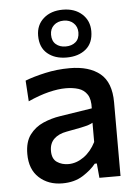

<svg xmlns="http://www.w3.org/2000/svg" viewBox="-55 -820 630 874"><g transform="rotate(-5 260.0 -383.0)"><path d="M195 10.5Q131 10.5 89 -27.8Q47 -66 47 -136.5Q47 -191.5 71.2 -224Q95.5 -256.5 133 -272.8Q170.5 -289 210 -295L357.5 -318Q359.5 -359.5 345 -381.5Q330.5 -403.5 305 -411.5Q279.5 -419.5 247 -419.5Q212.5 -419.5 169 -408.8Q125.5 -398 74.5 -375L68.5 -470Q105.5 -484.5 160 -496.8Q214.5 -509 273 -509Q361.5 -509 411.2 -468.5Q461 -428 461 -336.5V0H364.5L358.5 -66H349Q327.5 -38.5 288.8 -14Q250 10.5 195 10.5ZM230 -74.5Q266 -74.5 299.8 -98.2Q333.5 -122 355 -164.5V-252.5Q348 -248 336 -244Q324 -240 300.5 -235Q277 -230 234.5 -222.5Q197.5 -216 176.5 -195.8Q155.5 -175.5 155.5 -141Q155.5 -104.5 177.8 -89.5Q200 -74.5 230 -74.5ZM264 -558.5Q210 -558.5 176.5 -586.8Q143 -615 143 -668.5Q143 -717.5 176.8 -747.2Q210.5 -777 265 -777Q319 -777 352.5 -746.8Q386 -716.5 386 -668.5Q386 -614.5 352.2 -586.5Q318.5 -558.5 264 -558.5ZM264 -609Q292 -609 309.5 -624Q327 -639 327 -668Q327 -694 309.5 -710.5Q292 -727 265 -727Q237 -727 219.5 -710.8Q202 -694.5 202 -668Q202 -639 219.5 -624Q237 -609 264 -609Z"/></g></svg>

Font: Commissioner Medium
Style: Regular
Weight: 500
Designer: Kostas Bartsokas
Foundry: Kostas Bartsokas
Version: Version 1.000; ttfautohint (v1.8.3)